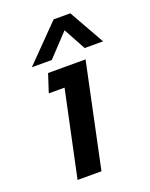

<svg xmlns="http://www.w3.org/2000/svg" viewBox="-131 -753 645 823"><g transform="rotate(-20 192.0 -341.0)"><path d="M59 -521 217 -682H293L384 -521H300L245 -622L150 -521ZM78 0 161 -391H89L116 -474H287L187 0Z"/></g></svg>

Font: Kanit
Style: Italic
Weight: 400
Italic angle: -12°
Designer: Katatrad Team
Foundry: CadsonDemak
Version: Version 2.000; ttfautohint (v1.8.3)